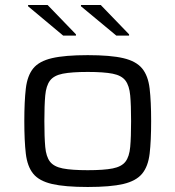

<svg xmlns="http://www.w3.org/2000/svg" viewBox="-20 -738 700 766"><path d="M330 8Q239 8 187.5 -4Q136 -16 112.5 -45Q89 -74 83 -125Q77 -176 77 -255Q77 -333 83 -384.5Q89 -436 112.5 -465Q136 -494 187.5 -506Q239 -518 330 -518Q421 -518 472 -506Q523 -494 547 -465Q571 -436 577 -384.5Q583 -333 583 -255Q583 -176 577 -125Q571 -74 547 -45Q523 -16 472 -4Q421 8 330 8ZM330 -59Q394 -59 429.5 -66Q465 -73 480.5 -93Q496 -113 499.5 -152Q503 -191 503 -255Q503 -318 499.5 -357Q496 -396 480.5 -416.5Q465 -437 429.5 -444Q394 -451 330 -451Q266 -451 230.5 -444Q195 -437 179.5 -416.5Q164 -396 160.5 -357Q157 -318 157 -255Q157 -191 160.5 -152Q164 -113 179.5 -93Q195 -73 230.5 -66Q266 -59 330 -59ZM495 -596H444L303 -713V-718H382L495 -601ZM283 -596H232L92 -713V-718H170L283 -601Z"/></svg>

Font: Saira Expanded
Style: Regular
Weight: 400
Width: 7
Designer: Hector Gatti with collaboration of the Omnibus-Type team
Foundry: Omnibus-Type
Version: Version 1.100; ttfautohint (v1.8.3)